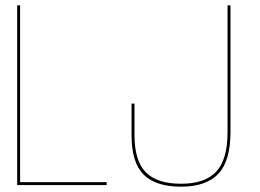

<svg xmlns="http://www.w3.org/2000/svg" viewBox="-20 -695 975 721"><path d="M44.5 0H380.5V-11H55.5V-675H44.5ZM660 6Q754.5 6 800 -42.5Q845.5 -91 845.5 -198.5V-675H834.5V-199Q834.5 -96 792 -50.5Q749.5 -5 660 -5Q570 -5 527.5 -48Q485 -91 485 -188.5V-306H474V-187Q474 -85 519.2 -39.5Q564.5 6 660 6Z"/></svg>

Font: Anybody Thin
Style: Regular
Weight: 100
Designer: Tyler Finck
Foundry: Etcetera Type Company
Version: Version 1.114;gftools[0.9.25]